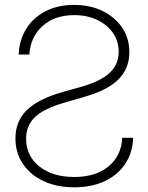

<svg xmlns="http://www.w3.org/2000/svg" viewBox="-20 -759 611 790"><path d="M285.6 11.7Q212.9 11.7 158.4 -14.2Q104 -40 73.7 -85.4Q43.5 -130.9 43.5 -189.9Q43.5 -259.8 89.8 -305.4Q136.2 -351.1 234.4 -379.4L317.4 -402.8Q395.5 -425.3 431.9 -460Q468.3 -494.6 468.3 -545.9Q468.3 -589.8 444.6 -623.8Q420.9 -657.7 379.6 -677.2Q338.4 -696.8 285.6 -696.8Q204.6 -696.8 155 -651.9Q105.5 -606.9 100.6 -534.7H56.6Q59.6 -595.2 88.4 -641.1Q117.2 -687 167.5 -712.9Q217.8 -738.8 284.7 -738.8Q351.1 -738.8 402.3 -713.6Q453.6 -688.5 482.9 -644.8Q512.2 -601.1 512.2 -544.4Q512.2 -477.5 467.5 -432.6Q422.9 -387.7 328.1 -360.8L246.1 -336.9Q161.1 -312.5 124.3 -277.6Q87.4 -242.7 87.4 -188.5Q87.4 -117.7 141.8 -74.2Q196.3 -30.8 285.6 -30.8Q374.5 -30.8 427 -74.7Q479.5 -118.7 482.9 -191.9H527.8Q525.9 -130.9 495.4 -85Q464.8 -39.1 411.1 -13.7Q357.4 11.7 285.6 11.7Z"/></svg>

Font: Inter Display Extra Light
Style: Regular
Weight: 200
Designer: Rasmus Andersson
Foundry: rsms
Version: Version 4.000;git-4fc901f